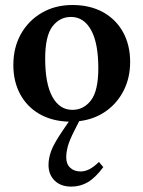

<svg xmlns="http://www.w3.org/2000/svg" viewBox="-20 -462 558 748"><path d="M270.5 45.5Q250.5 84.5 244.2 108.2Q238 132 238 151Q238 177 253.5 191.5Q269 206 294 206Q310 206 326.8 198Q343.5 190 365.5 169L382.5 189Q351.5 230.5 322.2 247.8Q293 265 258 265Q216.5 265 192.8 241.5Q169 218 169 180.5Q169 154.5 179.5 125.8Q190 97 224.5 46.5L248 12Q182 10 133.2 -18.2Q84.5 -46.5 58.2 -95.8Q32 -145 32 -209Q32 -277 61.5 -329.5Q91 -382 143 -412.2Q195 -442.5 262 -442.5Q331 -442.5 381.5 -414.5Q432 -386.5 459.5 -336.5Q487 -286.5 487 -221Q487 -159 461.8 -109.2Q436.5 -59.5 391.8 -28.2Q347 3 288.5 10ZM262 -34Q306 -34 334.5 -71.2Q363 -108.5 363 -196.5Q363 -294 334.8 -345Q306.5 -396 256.5 -396Q212.5 -396 184.2 -358.8Q156 -321.5 156 -233.5Q156 -136 184 -85Q212 -34 262 -34Z"/></svg>

Font: Newsreader Text SemiBold
Style: Regular
Weight: 600
Designer: Hugues Gentile
Foundry: Production Type
Version: Version 1.001